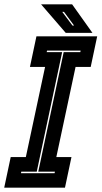

<svg xmlns="http://www.w3.org/2000/svg" viewBox="-44 -868 470 888"><path d="M-24.5 0 5.5 -141.5H75.5L164.5 -558.5H94.5L124.5 -700H405.5L375.5 -558.5H305.5L216.5 -141.5H286.5L256.5 0ZM53 -67H208.5L210 -74H133L250.5 -627H327.5L329 -634H173.5L172 -627H243.5L126 -74H54.5ZM383.5 -716H260L146 -848H289.5ZM298.5 -750 252 -813H244L291 -750Z"/></svg>

Font: Tourney Condensed ExtraBold
Style: Italic
Weight: 800
Width: 3
Italic angle: -12°
Designer: Tyler Finck
Foundry: Etcetera Type Co
Version: Version 1.010; ttfautohint (v1.8.3)